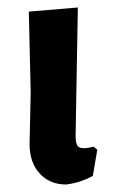

<svg xmlns="http://www.w3.org/2000/svg" viewBox="-20 -487 305 513"><path d="M157 6Q113 6 86 -23.5Q59 -53 59 -102L62 -239L57 -456L188 -467L182 -124Q182 -106 186.5 -98.5Q191 -91 204 -91Q214 -91 230 -95L240 -87L228 -17Q195 1 157 6Z"/></svg>

Font: Alegreya Sans SC
Style: Bold
Weight: 700
Designer: Juan Pablo del Peral
Foundry: Huerta Tipografica
Version: Version 2.007